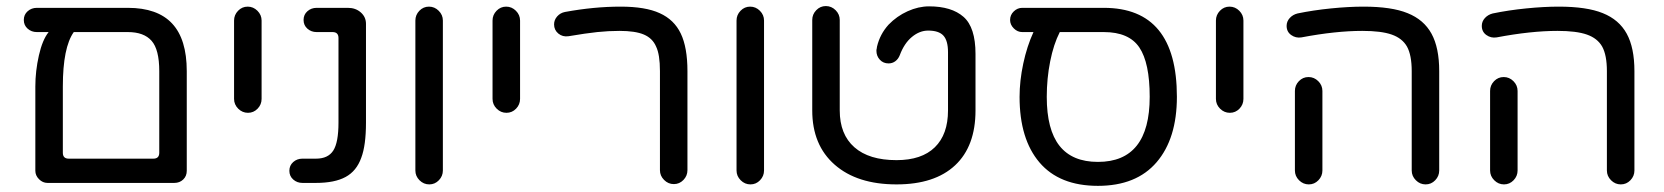

<svg xmlns="http://www.w3.org/2000/svg" viewBox="-20 -603 5494 634"><path d="M596.7 -368.2V-39.1Q596.7 -21.5 585 -10.3Q573.2 1 555.7 1H136.7Q121.1 1 108.9 -11.2Q96.7 -23.4 96.7 -39.1V-317.4Q96.7 -368.2 108.4 -419.9Q120.1 -471.7 140.6 -497.1H101.6Q84 -497.1 71.3 -508.3Q58.6 -519.5 58.6 -537.1Q58.6 -554.7 71.3 -565.9Q84 -577.1 101.6 -577.1H402.3Q500 -577.1 548.3 -525.4Q596.7 -473.6 596.7 -368.2ZM402.3 -497.1H223.6Q187.5 -446.3 187.5 -317.4V-98.6Q187.5 -79.1 207 -79.1H486.3Q505.9 -79.1 505.9 -98.6V-368.2Q505.9 -439.5 480.5 -468.3Q455.1 -497.1 402.3 -497.1Z M752.9 -276.4V-535.2Q752.9 -553.7 766.1 -567.4Q779.3 -581.1 797.9 -581.1Q816.4 -581.1 830.1 -567.4Q843.8 -553.7 843.8 -535.2V-276.4Q843.8 -257.8 830.6 -244.1Q817.4 -230.5 798.8 -230.5Q780.3 -230.5 766.6 -244.1Q752.9 -257.8 752.9 -276.4Z M935.5 -39.1Q935.5 -56.6 948.2 -67.9Q960.9 -79.1 978.5 -79.1H1023.4Q1063.5 -79.1 1080.6 -106Q1097.7 -132.8 1097.7 -198.2V-477.5Q1097.7 -497.1 1078.1 -497.1H1025.4Q1007.8 -497.1 995.1 -508.3Q982.4 -519.5 982.4 -537.1Q982.4 -554.7 995.1 -565.9Q1007.8 -577.1 1025.4 -577.1H1128.9Q1154.3 -577.1 1171.4 -562Q1188.5 -546.9 1188.5 -524.4V-198.2Q1188.5 -123 1172.9 -82Q1157.2 -38.1 1121.1 -18.6Q1085 1 1023.4 1H978.5Q960.9 1 948.2 -10.3Q935.5 -21.5 935.5 -39.1Z M1351.6 -40V-535.2Q1351.6 -553.7 1364.7 -567.4Q1377.9 -581.1 1396.5 -581.1Q1415 -581.1 1428.7 -567.4Q1442.4 -553.7 1442.4 -535.2V-40Q1442.4 -21.5 1429.2 -7.8Q1416 5.9 1397.5 5.9Q1378.9 5.9 1365.2 -7.8Q1351.6 -21.5 1351.6 -40Z M1606.4 -276.4V-535.2Q1606.4 -553.7 1619.6 -567.4Q1632.8 -581.1 1651.4 -581.1Q1669.9 -581.1 1683.6 -567.4Q1697.3 -553.7 1697.3 -535.2V-276.4Q1697.3 -257.8 1684.1 -244.1Q1670.9 -230.5 1652.3 -230.5Q1633.8 -230.5 1620.1 -244.1Q1606.4 -257.8 1606.4 -276.4Z M2159.2 -41V-368.2Q2159.2 -422.9 2146.5 -449.2Q2134.8 -476.6 2106.4 -488.8Q2078.1 -501 2025.4 -501Q1989.3 -501 1952.1 -497.1Q1915 -493.2 1857.4 -483.4Q1837.9 -480.5 1823.7 -492.2Q1809.6 -503.9 1809.6 -522.5Q1809.6 -537.1 1819.8 -548.8Q1830.1 -560.5 1845.7 -563.5Q1941.4 -581.1 2029.3 -581.1Q2111.3 -581.1 2158.2 -559.6Q2206.1 -538.1 2228 -492.2Q2250 -446.3 2250 -368.2V-41Q2250 -22.5 2236.8 -8.8Q2223.6 4.9 2205.1 4.9Q2186.5 4.9 2172.9 -8.8Q2159.2 -22.5 2159.2 -41Z M2412.1 -40V-535.2Q2412.1 -553.7 2425.3 -567.4Q2438.5 -581.1 2457 -581.1Q2475.6 -581.1 2489.3 -567.4Q2502.9 -553.7 2502.9 -535.2V-40Q2502.9 -21.5 2489.7 -7.8Q2476.6 5.9 2458 5.9Q2439.5 5.9 2425.8 -7.8Q2412.1 -21.5 2412.1 -40Z M2662.1 -238.3V-537.1Q2662.1 -555.7 2675.3 -569.3Q2688.5 -583 2707 -583Q2725.6 -583 2739.3 -569.3Q2752.9 -555.7 2752.9 -537.1V-238.3Q2752.9 -159.2 2801.3 -116.7Q2849.6 -74.2 2940.4 -74.2Q3023.4 -74.2 3066.9 -116.7Q3110.4 -159.2 3110.4 -238.3V-430.7Q3110.4 -468.8 3095.2 -485.4Q3080.1 -502 3044.9 -502Q3016.6 -502 2991.2 -481Q2965.8 -460 2951.2 -420.9Q2946.3 -408.2 2936.5 -400.9Q2926.8 -393.6 2914.1 -393.6Q2896.5 -393.6 2885.3 -405.8Q2874 -418 2874 -435.5Q2874 -439.5 2875 -442.4L2876 -449.2Q2885.7 -490.2 2914.1 -521.5Q2941.4 -549.8 2977.1 -565.9Q3012.7 -582 3047.9 -582Q3122.1 -582 3161.6 -547.4Q3201.2 -512.7 3201.2 -424.8V-238.3Q3201.2 -120.1 3133.8 -57.1Q3066.4 5.9 2940.4 5.9Q2810.5 5.9 2736.3 -59.1Q2662.1 -124 2662.1 -238.3Z M3866.2 -283.2Q3866.2 -145.5 3799.3 -67.4Q3732.4 10.7 3605.5 10.7Q3478.5 10.7 3412.6 -66.4Q3346.7 -143.6 3346.7 -283.2Q3346.7 -335.9 3358.9 -393.1Q3371.1 -450.2 3392.6 -497.1H3355.5Q3339.8 -497.1 3327.6 -509.3Q3315.4 -521.5 3315.4 -537.1Q3315.4 -553.7 3327.6 -565.4Q3339.8 -577.1 3355.5 -577.1H3625Q3866.2 -577.1 3866.2 -283.2ZM3776.4 -283.2Q3776.4 -395.5 3742.2 -446.3Q3708 -497.1 3625 -497.1H3479.5Q3459 -457 3447.8 -400.4Q3436.5 -343.8 3436.5 -283.2Q3436.5 -174.8 3478.5 -121.6Q3520.5 -68.4 3605.5 -68.4Q3776.4 -68.4 3776.4 -283.2Z M3995.1 -276.4V-535.2Q3995.1 -553.7 4008.3 -567.4Q4021.5 -581.1 4040 -581.1Q4058.6 -581.1 4072.3 -567.4Q4085.9 -553.7 4085.9 -535.2V-276.4Q4085.9 -257.8 4072.8 -244.1Q4059.6 -230.5 4041 -230.5Q4022.5 -230.5 4008.8 -244.1Q3995.1 -257.8 3995.1 -276.4Z M4641.6 -40V-368.2Q4641.6 -420.9 4626 -449.2Q4610.4 -476.6 4575.7 -488.8Q4541 -501 4478.5 -501Q4390.6 -501 4277.3 -479.5Q4258.8 -476.6 4243.7 -487.3Q4228.5 -498 4228.5 -517.6Q4228.5 -532.2 4238.8 -543.5Q4249 -554.7 4264.6 -558.6Q4316.4 -569.3 4375 -575.2Q4433.6 -581.1 4482.4 -581.1Q4575.2 -581.1 4627.9 -559.6Q4681.6 -538.1 4707 -491.7Q4732.4 -445.3 4732.4 -368.2V-40Q4732.4 -21.5 4719.2 -7.8Q4706.1 5.9 4687.5 5.9Q4668.9 5.9 4655.3 -7.8Q4641.6 -21.5 4641.6 -40ZM4255.9 -40V-302.7Q4255.9 -321.3 4269 -335Q4282.2 -348.6 4300.8 -348.6Q4319.3 -348.6 4333 -335Q4346.7 -321.3 4346.7 -302.7V-40Q4346.7 -21.5 4333.5 -7.8Q4320.3 5.9 4301.8 5.9Q4283.2 5.9 4269.5 -7.8Q4255.9 -21.5 4255.9 -40Z M5286.1 -40V-368.2Q5286.1 -420.9 5270.5 -449.2Q5254.9 -476.6 5220.2 -488.8Q5185.5 -501 5123 -501Q5035.2 -501 4921.9 -479.5Q4903.3 -476.6 4888.2 -487.3Q4873 -498 4873 -517.6Q4873 -532.2 4883.3 -543.5Q4893.6 -554.7 4909.2 -558.6Q4960.9 -569.3 5019.5 -575.2Q5078.1 -581.1 5127 -581.1Q5219.7 -581.1 5272.5 -559.6Q5326.2 -538.1 5351.6 -491.7Q5377 -445.3 5377 -368.2V-40Q5377 -21.5 5363.8 -7.8Q5350.6 5.9 5332 5.9Q5313.5 5.9 5299.8 -7.8Q5286.1 -21.5 5286.1 -40ZM4900.4 -40V-302.7Q4900.4 -321.3 4913.6 -335Q4926.8 -348.6 4945.3 -348.6Q4963.9 -348.6 4977.5 -335Q4991.2 -321.3 4991.2 -302.7V-40Q4991.2 -21.5 4978 -7.8Q4964.8 5.9 4946.3 5.9Q4927.7 5.9 4914.1 -7.8Q4900.4 -21.5 4900.4 -40Z"/></svg>

Font: KTXP_ComRound
Style: Medium
Weight: 500
Version: Version 1.01;May 16, 2022;FontCreator 13.0.0.2683 64-bit